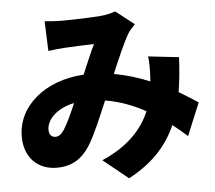

<svg xmlns="http://www.w3.org/2000/svg" viewBox="-58 -853 1115 994"><g transform="rotate(-5 500.0 -355.5)"><path d="M208 -770 214 -615C241 -619 280 -623 300 -624C345 -627 412 -629 452 -630C433 -591 409 -533 385 -477C182 -465 38 -343 38 -185C38 -73 110 -9 205 -9C283 -9 335 -41 378 -107C412 -162 449 -251 484 -334C559 -322 629 -295 693 -260C658 -178 589 -90 443 -27L573 78C699 11 774 -73 820 -177C847 -156 872 -135 896 -113L966 -282C939 -300 906 -321 867 -344C876 -399 882 -459 885 -524L726 -542C730 -510 730 -467 727 -423C727 -420 726 -416 726 -412C669 -436 607 -455 541 -467C575 -547 609 -626 634 -668C642 -682 656 -697 672 -714L576 -789C556 -781 525 -774 497 -772C448 -768 356 -765 296 -765C274 -765 236 -767 208 -770ZM179 -209C179 -260 231 -316 323 -335C301 -283 279 -235 259 -203C242 -179 230 -169 212 -169C193 -169 179 -182 179 -209Z"/></g></svg>

Font: Noto Sans JP Black
Style: Regular
Weight: 900
Designer: Ryoko NISHIZUKA 西塚涼子 (kana, bopomofo & ideographs); Paul D. Hunt (Latin, Greek & Cyrillic); Sandoll Communications 산돌커뮤니
Foundry: Adobe
Version: Version 2.002;hotconv 1.0.116;makeotfexe 2.5.65601